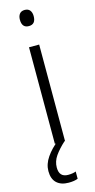

<svg xmlns="http://www.w3.org/2000/svg" viewBox="-144 -767 505 1022"><g transform="rotate(-15 109.0 -255.5)"><path d="M110 -730Q129 -730 138.5 -718Q148 -706 148 -686Q148 -641 110 -641Q72 -641 72 -686Q72 -706 81.5 -718Q91 -730 110 -730ZM137 -532V0H81V-532ZM58 125Q58 178 107 178Q121 178 132 176Q143 174 150 171V211Q140 215 127.5 217Q115 219 99 219Q57 219 33.5 197Q10 175 10 132Q10 93 35.5 56Q61 19 101 -12L134 0Q99 32 78.5 61.5Q58 91 58 125Z"/></g></svg>

Font: Noto Sans Lao SemiCondensed Light
Style: Regular
Weight: 300
Width: 4
Designer: Monotype Design Team
Foundry: Monotype Imaging Inc.
Version: Version 2.003; ttfautohint (v1.8.4.7-5d5b)